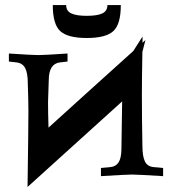

<svg xmlns="http://www.w3.org/2000/svg" viewBox="-20 -704 702 769"><path d="M562.5 -543.5 550.3 -496.1Q548.3 -392.6 548.3 -324.2Q548.3 -230 550.3 -122.6Q550.3 -77.6 560.5 -57.1Q570.8 -36.6 596.2 -34.7H595.7Q598.6 -34.7 614 -33.2Q629.4 -31.7 633.3 -31.2V1.5Q530.8 -4.9 508.8 -4.9Q486.8 -4.9 384.3 1.5V-31.2L421.9 -34.7H421.4Q443.8 -36.6 454.8 -53.5Q465.8 -70.3 466.3 -105.5Q468.8 -251 469.2 -297.9L90.3 44.9Q93.8 -195.3 93.8 -258.3Q93.8 -302.7 91.3 -369.6Q91.3 -411.6 80.8 -431.4Q70.3 -451.2 45.9 -454.1L15.6 -457.5V-489.7Q108.9 -483.4 133.3 -483.4Q157.2 -483.4 250.5 -489.7V-457.5L220.2 -454.1Q175.3 -448.7 175.3 -382.8Q175.3 -367.7 173.8 -338.1Q172.4 -308.6 172.4 -294.4Q172.4 -253.9 174.3 -192.9Q215.8 -230.5 335 -338.4Q454.1 -446.3 513.7 -499.5L550.8 -557.6V-532.7Q552.7 -534.7 556.6 -538.3Q560.5 -542 562.5 -543.5ZM410.2 -683.6H463.9Q463.9 -606.9 433.8 -579.3Q403.8 -551.8 327.6 -551.8Q251.5 -551.8 221.4 -579.3Q191.4 -606.9 191.4 -683.6H245.1Q245.1 -659.7 265.9 -650.1Q286.6 -640.6 327.6 -640.6Q368.7 -640.6 389.4 -650.1Q410.2 -659.7 410.2 -683.6Z"/></svg>

Font: Flanker
Style: Bold
Weight: 700
Designer: Flanker
Foundry: Flanker
Version: Version 2.021